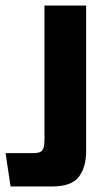

<svg xmlns="http://www.w3.org/2000/svg" viewBox="-50 -490 351 691"><path d="M-12 181 -30 61H71Q94 61 102 51.5Q110 42 110 13V-470H260V54Q260 112 233.5 146.5Q207 181 139 181Z"/></svg>

Font: Smooch Sans Black
Style: Regular
Weight: 900
Designer: Robert E. Leuschke
Foundry: Robert E. Leuschke
Version: Version 1.010; ttfautohint (v1.8.3)